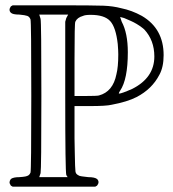

<svg xmlns="http://www.w3.org/2000/svg" viewBox="-20 -703 651 724"><path d="M21 -679 28 -683H195Q334 -683 370.5 -681.5Q407 -680 437 -672Q477 -664 515 -643Q597 -595 597 -495Q597 -450 581 -421Q553 -367 495 -337Q460 -319 401 -308Q381 -303 319 -303H261V-181Q261 -160 262 -127Q263 -67 264.5 -56.5Q266 -46 276 -42L277 -41Q282 -38 313 -35Q337 -35 346 -28Q357 -17 346 -3L339 1H28L21 -3Q16 -10 16 -16Q16 -21 21 -28Q30 -35 53 -35Q68 -36 75.5 -37.5Q83 -39 87.5 -42Q92 -45 95 -52Q98 -61 98 -341Q98 -621 95 -630Q91 -640 83 -643Q75 -646 53 -648Q28 -648 21 -655Q16 -660 16 -666Q16 -672 21 -679ZM230 -635 237 -648H128Q128 -647 133 -632Q136 -620 136 -341Q136 -64 133 -50L128 -35H235L230 -43Q226 -57 226 -337V-621ZM424 -537Q417 -600 395.5 -623.5Q374 -647 322 -647Q301 -647 293 -643Q271 -637 264 -621Q261 -617 261 -479V-341H301Q346 -341 353 -343Q406 -357 419 -423Q426 -450 426 -498Q426 -513 424 -537ZM484 -619Q481 -621 448 -635L433 -639L439 -621Q462 -578 462 -506Q462 -404 433 -361Q428 -354 428 -350H429Q438 -350 479 -368Q562 -410 562 -490Q562 -551 524 -592Q507 -607 484 -619Z"/></svg>

Font: KaTeX_AMS
Style: Regular
Weight: 400
Version: Version 1.1; ttfautohint (v1.3)